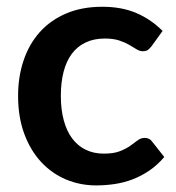

<svg xmlns="http://www.w3.org/2000/svg" viewBox="-20 -541 522 568"><path d="M428.5 -404.5Q423 -397.5 417.8 -393.5Q412.5 -389.5 402.5 -389.5Q393 -389.5 384 -395.2Q375 -401 362.5 -408.2Q350 -415.5 332.8 -421.2Q315.5 -427 290 -427Q257.5 -427 233 -415.2Q208.5 -403.5 192.2 -381.5Q176 -359.5 168 -328.2Q160 -297 160 -257.5Q160 -216.5 168.8 -184.5Q177.5 -152.5 194 -130.8Q210.5 -109 234 -97.8Q257.5 -86.5 287 -86.5Q316.5 -86.5 334.8 -93.8Q353 -101 365.5 -109.8Q378 -118.5 387.2 -125.8Q396.5 -133 408 -133Q423 -133 430.5 -121.5L466 -76.5Q445.5 -52.5 421.5 -36.2Q397.5 -20 371.8 -10.2Q346 -0.5 318.8 3.5Q291.5 7.5 264.5 7.5Q217 7.5 175 -10.2Q133 -28 101.5 -62Q70 -96 51.8 -145.2Q33.5 -194.5 33.5 -257.5Q33.5 -314 49.8 -362.2Q66 -410.5 97.5 -445.8Q129 -481 175.5 -501Q222 -521 282.5 -521Q340 -521 383.2 -502.5Q426.5 -484 461 -449.5Z"/></svg>

Font: Lato
Style: Bold
Weight: 700
Designer: Lukasz Dziedzic with Adam Twardoch and Botio Nikoltchev
Foundry: tyPoland Lukasz Dziedzic
Version: Version 2.010; 2014-09-01; http://www.latofonts.com/; ttfaut